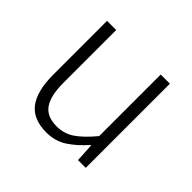

<svg xmlns="http://www.w3.org/2000/svg" viewBox="-135 -690 860 860"><g transform="rotate(45 295.0 -260.0)"><path d="M150 -533V-199Q150 -117 177 -78Q204 -39 266 -39Q313 -39 350 -64Q387 -89 432 -143V-533H490V0H441L436 -88H433Q394 -43 351.5 -15Q309 13 253 13Q169 13 130.5 -38Q92 -89 92 -192V-533Z"/></g></svg>

Font: Kinto Sans Light
Style: Regular
Weight: 300
Designer: Authors: Ryoko NISHIZUKA  (kana & ideographs); Paul D. Hunt (Latin, Greek & Cyrillic); Wenlong ZHANG  (bopomofo); Sandol
Foundry: Adobe Systems Incorporated, ookami Inc.
Version: Version 0.001